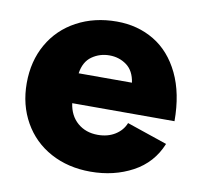

<svg xmlns="http://www.w3.org/2000/svg" viewBox="-64 -580 690 660"><g transform="rotate(10 280.5 -250.0)"><path d="M24 -250Q24 -327 58 -386.5Q92 -446 153.5 -479Q215 -512 293 -512Q366 -512 423.5 -477.5Q481 -443 514 -374.5Q547 -306 547 -209H190Q196 -166 224.5 -141.5Q253 -117 295 -117Q330 -117 355.5 -133Q381 -149 391 -175L532 -127Q504 -58 439 -23Q374 12 292 12Q214 12 153 -21Q92 -54 58 -114Q24 -174 24 -250ZM380 -314Q374 -355 348 -374Q322 -393 288 -393Q254 -393 227 -374Q200 -355 194 -314Z"/></g></svg>

Font: Oak Sans ExtraBold
Style: Regular
Weight: 800
Designer: Erik Kennedy, Walven
Foundry: Erik Kennedy, Walven
Version: Version 1.000